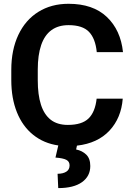

<svg xmlns="http://www.w3.org/2000/svg" viewBox="-20 -750 686 998"><path d="M380 7 375.7 27Q407.3 33.3 428.3 53.7Q449.3 74 449.3 113Q449.3 166 406.2 196.8Q363 227.7 282.7 227.7L279.3 153.3Q307.3 153.3 324.5 142.5Q341.7 131.7 341.7 109.7Q341.7 89.7 324.8 80.8Q308 72 268.3 69L283 6Q208 -4.7 152.7 -49Q97.3 -93.3 68 -166.3Q38.7 -239.3 38.7 -333V-387Q38.7 -490.7 75.3 -568.5Q112 -646.3 179.3 -688.3Q246.7 -730.3 336.3 -730.3Q463.3 -730.3 535.3 -662Q607.3 -593.7 619.3 -479H483Q476 -549.7 442.5 -584.5Q409 -619.3 336.3 -619.3Q283 -619.3 247.3 -593.3Q211.7 -567.3 194 -515.7Q176.3 -464 176.3 -388V-333Q176.3 -257.7 192.7 -206.3Q209 -155 243.3 -127.8Q277.7 -100.7 332.7 -100.7Q405.7 -100.7 440.2 -134.2Q474.7 -167.7 482.3 -237.3H618Q610.3 -136.7 549 -71Q487.7 -5.3 380 7Z"/></svg>

Font: FreesentationVF
Style: Regular
Weight: 400
Designer: glyphs from Roboto by Christian Robertson / Hangul glyphs from Noto Sans CJK(Source Han Sans) by Jang Soo-young and Kang
Foundry: PT&
Version: Version 2.001;Glyphs 3.3.1 (3343)